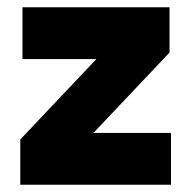

<svg xmlns="http://www.w3.org/2000/svg" viewBox="-20 -510 528 530"><path d="M452 -143V0H36V-125L318 -423L381 -347H42V-490H448V-365L165 -66L125 -143Z"/></svg>

Font: Gabarito ExtraBold
Style: Regular
Weight: 800
Designer: Leandro Assis / Alvaro Franca / Felipe Casaprima
Foundry: Naipe Foundry
Version: Version 1.000